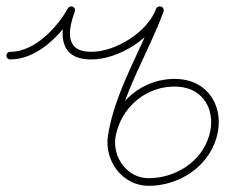

<svg xmlns="http://www.w3.org/2000/svg" viewBox="-32 -573 728 604"><path d="M0 -386C0 -386 0 -386 0 -386C85.7 -385.7 163.4 -465.3 202.5 -535C205.7 -540.8 203.7 -548.1 197.9 -551.3C192.1 -554.6 184.8 -552.5 181.6 -546.7C147.1 -485.2 76.3 -409.7 0 -410C-6.6 -410 -12 -404.7 -12 -398C-12 -391.4 -6.7 -386 0 -386ZM196.1 -552.1C189.9 -554.4 183 -551.2 180.8 -545C153.5 -470 151.6 -385.7 255 -386C255 -386 255 -386 255 -386C255 -386 255 -386 255 -386C341.3 -385.7 451.4 -454.2 481.5 -536.8C483.7 -543 480.5 -549.9 474.3 -552.1C468.1 -554.4 461.2 -551.2 458.9 -545C432.3 -472 331.3 -409.7 255 -410C255 -410 255 -410 255 -410C255 -410 255 -410 255 -410C170.8 -409.8 181.9 -477.9 203.3 -536.8C205.6 -543 202.4 -549.9 196.1 -552.1ZM475.3 -552.1C469.1 -554.4 462.2 -551.2 459.9 -545C412.1 -413.5 328.7 -284.5 307.6 -146C295.5 -66.6 353.6 12 436.4 11.6C530.5 11.1 621.3 -46.4 648.8 -138.8C676.2 -230.8 626.9 -320 526.3 -324.5C418.4 -329.4 326.3 -251.7 307.6 -146.3C306.5 -139.7 310.8 -133.5 317.4 -132.4C323.9 -131.2 330.1 -135.6 331.3 -142.1C331.3 -142.1 331.3 -142.1 331.3 -142.1C347.8 -235.7 429.2 -304.9 525.3 -300.5C610.2 -296.7 648.7 -222.8 625.8 -145.6C601.3 -63.4 519.8 -12.8 436.3 -12.4C368.2 -12.1 321.4 -77.5 331.3 -142.4C352.1 -278.8 435.3 -407.2 482.5 -536.8C484.7 -543 481.5 -549.9 475.3 -552.1Z"/></svg>

Font: FRB American Cursive Guidelines Arrows Light
Style: Italic
Weight: 300
Italic angle: -25°
Version: Version 2.0;Modular Font Editor K font №1